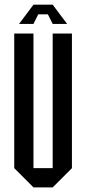

<svg xmlns="http://www.w3.org/2000/svg" viewBox="-20 -812 373 832"><path d="M41.7 -666.7H125V-83.3H208.3V-666.7H291.7V-83.3L208.3 0H125L41.7 -83.3ZM208.3 -791.7 270.8 -708.3H208.3L187.5 -750H145.8L125 -708.3H62.5L125 -791.7Z"/></svg>

Font: Yulong
Style: Regular
Weight: 400
Designer: GGBotNet
Foundry: f0n7.com
Version: 1.00